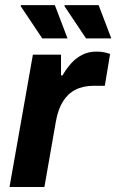

<svg xmlns="http://www.w3.org/2000/svg" viewBox="-20 -744 463 764"><path d="M17.9 0 110.9 -526.4H222.8V-444.1H229Q243.9 -470.2 262.9 -491.6Q282 -513 306.9 -525.8Q331.9 -538.7 364.3 -538.7Q382.7 -538.7 396.9 -535.4Q411.1 -532.2 418.1 -529L397 -402.7H353.3Q311.1 -402.7 280.2 -386.9Q249.4 -371.1 230.2 -339.9Q210.9 -308.7 202.4 -260.8L156.7 0ZM322.3 -591.2 236 -720.4 238.3 -723.7H372.4L422.9 -591.2ZM148.1 -591.2 61.8 -720.4 64 -723.7H198.2L248.7 -591.2Z"/></svg>

Font: Archivo Variable SemiBold
Style: Italic
Weight: 600
Italic angle: -10°
Designer: Hector Gatti
Foundry: Omnibus-Type
Version: Version 2.001